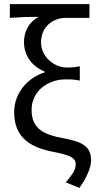

<svg xmlns="http://www.w3.org/2000/svg" viewBox="-20 -732 471 936"><path d="M367 184C407 129 424 80 424 50C424 -16 386 -40 290 -58C200 -74 134 -100 134 -196C134 -290 216 -345 299 -345C325 -345 343 -345 369 -339V-409C343 -404 330 -403 304 -403C245 -403 180 -455 180 -525C180 -602 238 -645 302 -645H416V-712H28V-645C89 -649 116 -650 169 -650C124 -627 97 -582 97 -527C97 -457 139 -407 198 -383V-379C118 -355 49 -281 49 -185C49 -57 135 -12 238 8C327 25 349 39 349 69C349 96 336 114 301 157Z"/></svg>

Font: Giro Sans Regular
Style: Regular
Weight: 400
Designer: Paul D. Hunt
Foundry: Adobe Systems Incorporated
Version: Version 1.000;PS 1.0;hotconv 1.0.88;makeotf.lib2.5.647800